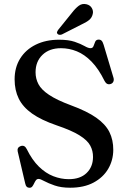

<svg xmlns="http://www.w3.org/2000/svg" viewBox="-20 -909 631 946"><path d="M325.4 15.9Q281.3 15.9 249.7 5Q218.1 -5.9 198.4 -16.6Q178.7 -27.4 170.5 -27.4Q161.8 -27.4 157 -20.8Q152.2 -14.3 148.2 -5.6Q144.2 3.1 139.2 9.7Q134.2 16.2 125.3 16.2Q117 16.2 111.6 10.9Q106.3 5.7 104 -6L67.1 -163.3Q65.1 -172.7 69 -179.5Q72.9 -186.2 82.1 -189.3Q91.9 -192.6 99.3 -188.8Q106.6 -184.9 111.9 -174.2Q138.3 -120.6 171.6 -88.1Q204.8 -55.6 242.5 -40.9Q280.2 -26.2 319.2 -26.2Q375.1 -26.2 406.5 -56.4Q438 -86.6 438.3 -135.3Q438.6 -165.9 424.6 -191.8Q410.7 -217.8 371.7 -242.1Q332.8 -266.5 257.9 -291.8Q183.2 -317.5 138 -349.5Q92.8 -381.5 72.4 -423Q52 -464.6 52 -518Q52 -576.8 79.4 -620.7Q106.9 -664.7 156.3 -689Q205.7 -713.3 270.9 -713.3Q318.2 -713.3 348.2 -703Q378.1 -692.7 396.4 -682.2Q414.6 -671.6 426 -671.6Q437 -671.6 440.8 -682.1Q444.5 -692.5 449 -703.2Q453.5 -713.9 466.3 -713.9Q475.1 -713.9 480.7 -708.3Q486.3 -702.7 490.7 -688L539.1 -526.1Q542.3 -515.4 538.5 -506.8Q534.7 -498.3 525.4 -495.2Q515.6 -492.1 508.1 -495.9Q500.6 -499.7 495.4 -509.7Q465.8 -570 431.2 -605.3Q396.6 -640.7 358.7 -656.1Q320.7 -671.5 280.5 -671.5Q223.3 -671.5 189.3 -638.8Q155.2 -606.1 155.2 -552.7Q155.2 -521.4 169.5 -494.2Q183.8 -466.9 221.9 -441.5Q259.9 -416 330.8 -389.7Q408.5 -361.1 453.9 -329.3Q499.3 -297.5 518.9 -258.7Q538.4 -219.8 538.1 -170.2Q537.8 -119.2 513 -76.9Q488.1 -34.6 440.9 -9.4Q393.7 15.9 325.4 15.9ZM333.3 -844.5Q351.1 -867.8 367.8 -880.4Q384.5 -893 405.6 -888.1Q424 -883.9 432.4 -869.4Q440.8 -854.8 436.9 -839.9Q432.9 -821.6 418.7 -810.1Q404.4 -798.6 381.5 -788.4L285.2 -739.4Q279.8 -737.1 273.5 -737.5Q267.2 -737.9 263.4 -741.9Q259.3 -746.6 261.3 -751.9Q263.2 -757.1 266.8 -762.1Z"/></svg>

Font: Fraunces
Style: Regular
Weight: 900
Version: Version 1.000;[b76b70a41]